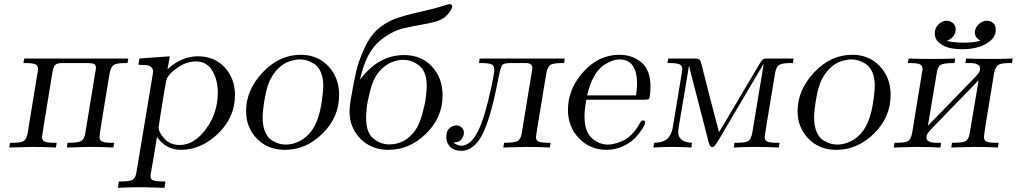

<svg xmlns="http://www.w3.org/2000/svg" viewBox="-20 -713 4915 928"><path d="M24.9 0 28.8 -22.9Q28.8 -22.9 41 -22.9Q83 -22.9 95.9 -32.5Q108.9 -42 113.8 -70.8Q163.6 -372.6 164.1 -377.9Q164.1 -396 151.1 -402.1Q138.2 -408.2 103 -408.2H92.8L97.2 -430.2H600.1L596.2 -408.2H584Q542 -408.2 529.1 -398.7Q516.1 -389.2 509.8 -358.9Q460.9 -65.9 460.9 -51.8Q460.9 -34.7 473.4 -28.8Q485.8 -22.9 521 -22.9H532.2L527.8 0Q470.7 -2.9 413.1 -2.9Q401.9 -2.9 303.2 0L306.2 -22.9H310.1Q356 -22.9 371.6 -31Q387.2 -39.1 392.1 -67.9L439.9 -359.9Q439.9 -362.8 441.9 -370.8Q443.8 -378.9 443.8 -383.8Q443.8 -399.9 433.8 -404.1Q423.8 -408.2 398.9 -408.2H282.2Q258.3 -408.2 248.5 -400.6Q238.8 -393.1 233.9 -366.2Q183.1 -57.1 183.1 -51.8Q183.1 -34.7 195.6 -28.8Q208 -22.9 244.1 -22.9H253.9L250 0Q192.9 -2.9 134.8 -2.9Q124 -2.9 24.9 0Z M549.8 194.8 554.7 164.1H560.5Q604.5 164.1 619.1 157Q633.8 149.9 638.7 124L714.8 -333Q719.7 -357.9 719.7 -367.2Q719.7 -382.3 710.2 -389.6Q700.7 -397 688.7 -397.9Q676.8 -398.9 654.8 -399.9Q650.9 -399.9 648.9 -399.9L653.8 -430.2L800.8 -440.9L789.6 -377.9Q856.4 -440.9 937.5 -440.9Q1016.6 -440.9 1066.2 -387Q1115.7 -333 1115.7 -253.9Q1115.7 -146 1034.2 -67.4Q952.6 11.2 854.5 11.2Q782.7 11.2 738.8 -50.8Q730 3.4 721.9 50.8Q713.9 98.1 710.7 115Q707.5 131.8 707.5 139.2Q707.5 154.3 721.7 159.2Q735.8 164.1 770.5 164.1H779.8L774.9 194.8Q675.8 191.9 665.5 191.9Q608.9 191.9 549.8 194.8ZM746.6 -98.1Q746.6 -74.2 774.2 -43.2Q801.8 -12.2 848.6 -12.2Q918.5 -12.2 975.6 -89.6Q1032.7 -167 1032.7 -266.1Q1032.7 -326.2 1006.1 -371.1Q979.5 -416 927.7 -416Q880.9 -416 839.4 -387Q797.9 -357.9 786.6 -334Q783.7 -328.1 773.7 -269Q763.7 -210 755.1 -154.5Q746.6 -99.1 746.6 -98.1Z M1169.4 -175.8Q1169.4 -277.8 1249.5 -363Q1329.6 -448.2 1433.6 -448.2Q1514.6 -448.2 1566.9 -393.1Q1619.1 -337.9 1619.1 -253.9Q1619.1 -147 1539.3 -67.9Q1459.5 11.2 1357.4 11.2Q1274.4 11.2 1221.9 -42.7Q1169.4 -96.7 1169.4 -175.8ZM1249.5 -144Q1249.5 -102.1 1262.5 -73.5Q1275.4 -44.9 1295.9 -33.4Q1316.4 -22 1331.3 -18.1Q1346.2 -14.2 1361.3 -14.2Q1401.4 -14.2 1439 -37.1Q1476.6 -60.1 1499.5 -102.1Q1522.5 -145 1532.5 -206.1Q1542.5 -267.1 1542.5 -298.8Q1542.5 -337.9 1530 -365.5Q1517.6 -393.1 1497.6 -405Q1477.5 -417 1460.9 -421.4Q1444.3 -425.8 1429.2 -425.8Q1419.4 -425.8 1407 -423.8Q1394.5 -421.9 1374 -414.6Q1353.5 -407.2 1332 -388.7Q1310.5 -370.1 1293.5 -341.8Q1272.5 -307.6 1261 -244.9Q1249.5 -182.1 1249.5 -144Z M1669.4 -174.8Q1669.4 -193.8 1675.3 -231.9Q1690.4 -319.8 1701.4 -367.9Q1712.4 -416 1740.5 -478Q1768.6 -540 1809.6 -575.2Q1844.7 -605 1888.7 -621.6Q1932.6 -638.2 2006.1 -654.5Q2079.6 -670.9 2126.5 -686Q2147.5 -692.9 2152.3 -692.9Q2165.5 -692.9 2165.5 -682.1Q2165.5 -669.9 2147.9 -647.9Q2130.4 -626 2104.5 -615.2Q2082.5 -605.5 2027.8 -595.7Q1973.1 -585.9 1928.7 -575.9Q1884.3 -565.9 1833.7 -530Q1783.2 -494.1 1755.4 -435.1Q1736.3 -397 1719.2 -327.1Q1809.1 -447.3 1933.6 -446.8Q2016.6 -446.8 2067.9 -391.4Q2119.1 -335.9 2119.1 -252Q2119.1 -145 2039.3 -66.9Q1959.5 11.2 1857.4 11.2Q1775.4 11.2 1722.4 -42.2Q1669.4 -95.7 1669.4 -174.8ZM1749.5 -143.1Q1749.5 -73.2 1783.9 -44.2Q1818.4 -15.1 1861.3 -15.1Q1935.5 -15.1 1983.4 -78.1Q2006.3 -107.9 2020.8 -160.9Q2035.2 -213.9 2038.8 -246.3Q2042.5 -278.8 2042.5 -297.9Q2042.5 -365.7 2007.3 -394.8Q1972.2 -423.8 1929.2 -423.8Q1892.1 -423.8 1858.6 -405Q1825.2 -386.2 1803.2 -355Q1782.2 -325.2 1768.8 -273.2Q1755.4 -221.2 1752.4 -189.7Q1749.5 -158.2 1749.5 -143.1Z M2137.2 -51.8Q2137.2 -80.6 2152.8 -93.8Q2168.5 -106.9 2185.5 -106.9Q2200.7 -106.9 2211.4 -96.9Q2222.2 -86.9 2222.2 -71Q2222.2 -55.2 2210.7 -40Q2199.2 -24.9 2171.4 -23.9Q2191.4 -8.8 2209.5 -8.8Q2254.4 -8.8 2289.3 -76.9Q2324.2 -145 2357.4 -305.2Q2369.6 -363.3 2369.1 -377Q2369.1 -396 2355.7 -402.1Q2342.3 -408.2 2304.2 -408.2H2295.4L2298.3 -430.2H2709.5L2706.5 -408.2H2694.3Q2652.3 -408.2 2639.4 -398.7Q2626.5 -389.2 2620.6 -358.9Q2570.8 -60.1 2570.3 -51.8Q2570.3 -34.7 2582.8 -28.8Q2595.2 -22.9 2631.3 -22.9H2641.6L2637.2 0Q2580.1 -2.9 2522.5 -2.9Q2511.2 -2.9 2412.6 0L2416.5 -22.9H2419.4Q2465.3 -22.9 2481 -31Q2496.6 -39.1 2501.5 -67.9L2550.3 -365.2Q2553.2 -383.3 2553.2 -383.8Q2553.2 -407.7 2521.5 -408.2H2447.3Q2415 -408.2 2407.2 -398.2Q2399.4 -388.2 2389.2 -335.9Q2385.3 -317.9 2383.3 -307.1Q2347.2 -127 2307.4 -55.4Q2267.6 16.1 2208.5 16.1Q2176.3 16.1 2156.7 -2.4Q2137.2 -21 2137.2 -51.8Z M2725.1 -182.1Q2725.1 -283.2 2799.6 -365.7Q2874 -448.2 2973.1 -448.2Q3036.1 -448.2 3080.1 -411.6Q3124 -375 3124 -293.9Q3124 -272 3121.1 -250Q3119.1 -235.8 3114.5 -233.4Q3109.9 -231 3092.3 -231H2814Q2805.2 -186 2805.2 -150.9Q2805.2 -77.6 2840.1 -45.9Q2875 -14.2 2918 -14.2Q2931.2 -14.2 2947 -17.6Q2962.9 -21 2986.1 -30.5Q3009.3 -40 3032.2 -62.5Q3055.2 -85 3072.3 -117.2Q3079.1 -131.3 3086.9 -130.9Q3098.1 -130.9 3098.1 -120.1Q3098.1 -112.3 3085.7 -92Q3073.2 -71.8 3051.8 -48.3Q3030.3 -24.9 2992.7 -6.8Q2955.1 11.2 2912.1 11.2Q2833 11.2 2779.1 -43.9Q2725.1 -99.1 2725.1 -182.1ZM2817.9 -252H3054.2Q3059.1 -286.1 3059.1 -308.1Q3059.1 -426.3 2972.2 -425.8Q2959 -425.8 2942.1 -420.4Q2925.3 -415 2900.1 -399.4Q2875 -383.8 2852.5 -345.5Q2830.1 -307.1 2817.9 -252Z M3137.7 0 3142.1 -22.9Q3168.9 -23.9 3187 -31Q3205.1 -38.1 3214.1 -52Q3223.1 -65.9 3227.1 -77.9Q3231 -89.8 3233.9 -109.9L3274.9 -357.9Q3277.8 -376 3277.8 -377.9Q3277.8 -396 3264.4 -402.1Q3251 -408.2 3215.8 -408.2H3206.1L3210 -430.2H3341.8Q3354 -430.2 3359.4 -425.5Q3364.7 -420.9 3365.7 -417.5Q3366.7 -414.1 3371.1 -399.9Q3393.1 -314 3410.4 -245.4Q3427.7 -176.8 3435.3 -149.9Q3442.9 -123 3447.5 -104Q3452.1 -85 3455.1 -74.2L3478 -111.8L3646 -396Q3660.2 -419.9 3666 -425Q3671.9 -430.2 3689 -430.2H3815.9L3812 -408.2H3799.8Q3757.8 -408.2 3744.4 -398.2Q3731 -388.2 3726.1 -358.9Q3676.3 -60.1 3675.8 -51.8Q3675.8 -34.7 3688.2 -28.8Q3700.7 -22.9 3736.8 -22.9H3748L3744.1 0Q3688 -2.9 3631.8 -2.9H3628.9Q3585 -2.9 3526.9 0L3529.8 -22.9H3543Q3586.9 -22.9 3599.4 -33.4Q3611.8 -43.9 3616.7 -75.2L3665 -366.2L3670.9 -404.8L3459 -45.9Q3457 -42 3452.9 -35.4Q3448.7 -28.8 3446.8 -25.9Q3444.8 -22.9 3441.9 -18.6Q3439 -14.2 3437 -11.5Q3435.1 -8.8 3432.4 -6.3Q3429.7 -3.9 3427.7 -2.9Q3425.8 -2 3422.9 -2Q3410.6 -2 3404.8 -26.9L3320.8 -353Q3318.8 -359.9 3315.4 -374.5Q3312 -389.2 3310.1 -396Q3306.2 -368.2 3293 -291Q3279.8 -213.9 3268.8 -149.4Q3257.8 -85 3257.8 -77.1Q3257.8 -25.4 3324.7 -22.9L3321.8 0Q3275.9 -2.9 3229 -2.9Q3182.6 -2.9 3137.7 0Z M3835 -175.8Q3835 -277.8 3915 -363Q3995.1 -448.2 4099.1 -448.2Q4180.2 -448.2 4232.4 -393.1Q4284.7 -337.9 4284.7 -253.9Q4284.7 -147 4204.8 -67.9Q4125 11.2 4022.9 11.2Q3939.9 11.2 3887.5 -42.7Q3835 -96.7 3835 -175.8ZM3915 -144Q3915 -102.1 3928 -73.5Q3940.9 -44.9 3961.4 -33.4Q3981.9 -22 3996.8 -18.1Q4011.7 -14.2 4026.9 -14.2Q4066.9 -14.2 4104.5 -37.1Q4142.1 -60.1 4165 -102.1Q4188 -145 4198 -206.1Q4208 -267.1 4208 -298.8Q4208 -337.9 4195.6 -365.5Q4183.1 -393.1 4163.1 -405Q4143.1 -417 4126.5 -421.4Q4109.9 -425.8 4094.7 -425.8Q4085 -425.8 4072.5 -423.8Q4060.1 -421.9 4039.6 -414.6Q4019 -407.2 3997.6 -388.7Q3976.1 -370.1 3959 -341.8Q3938 -307.6 3926.5 -244.9Q3915 -182.1 3915 -144Z M4299.8 0 4303.7 -22.9H4315.9Q4357.9 -22.9 4370.8 -32.5Q4383.8 -42 4388.7 -70.8Q4438.5 -372.6 4439 -377.9Q4439 -396 4426 -402.1Q4413.1 -408.2 4377.9 -408.2H4367.7L4372.1 -430.2Q4411.1 -428.2 4487.8 -428.2Q4561 -428.2 4596.7 -430.2L4593.8 -408.2H4591.8Q4541 -408.2 4526.9 -399.7Q4512.7 -391.1 4507.8 -360.8L4464.8 -105L4697.8 -345.2Q4716.8 -364.3 4716.8 -378.9Q4716.8 -384.8 4715.3 -389.9Q4713.9 -395 4709.5 -397.9Q4705.1 -400.9 4701.9 -402.8Q4698.7 -404.8 4691.9 -406Q4685.1 -407.2 4681.9 -407.7Q4678.7 -408.2 4669.9 -408.2Q4661.1 -408.2 4658.7 -408.2H4646L4649.9 -430.2Q4689 -428.2 4766.1 -428.2Q4839.4 -428.2 4875 -430.2L4871.1 -408.2H4858.9Q4816.9 -408.2 4804 -398.7Q4791 -389.2 4784.7 -358.9Q4735.8 -65.9 4735.8 -51.8Q4735.8 -34.7 4748.3 -28.8Q4760.7 -22.9 4795.9 -22.9H4807.1L4802.7 0Q4745.6 -2.9 4688 -2.9Q4676.8 -2.9 4578.1 0L4581.1 -22.9H4585Q4633.8 -22.9 4647.9 -31.5Q4662.1 -40 4667 -69.8L4710 -325.2L4477.1 -85Q4458 -64.9 4458 -50.8Q4458 -44.9 4459.5 -40Q4460.9 -35.2 4465.3 -32.5Q4469.7 -29.8 4472.9 -27.8Q4476.1 -25.9 4482.9 -24.9Q4489.7 -23.9 4493.4 -23.4Q4497.1 -22.9 4505.4 -22.9Q4513.7 -22.9 4516.1 -22.9H4528.8L4524.9 0Q4467.8 -2.9 4409.7 -2.9Q4398.9 -2.9 4299.8 0ZM4498 -551.8Q4498 -577.6 4515.9 -595.2Q4533.7 -612.8 4555.7 -612.8Q4573.7 -612.8 4586.4 -600.8Q4599.1 -588.9 4599.1 -570.8Q4599.1 -533.7 4555.7 -515.1Q4587.9 -507.3 4635.7 -506.8H4637.7Q4687.5 -506.8 4718.8 -516.1Q4691.9 -531.2 4691.9 -556.2Q4691.9 -578.1 4710 -595.5Q4728 -612.8 4751 -612.8Q4769 -612.8 4781 -600.8Q4793 -588.9 4793 -570.8Q4793 -527.8 4746.3 -501.5Q4699.7 -475.1 4631.8 -475.1Q4599.6 -475.1 4571.8 -481Q4543.9 -486.8 4521 -504.9Q4498 -522.9 4498 -551.8Z"/></svg>

Font: CMU Serif Extra
Style: RomanSlanted
Weight: 500
Italic angle: -9.46001°
Version: Version 0.7.0